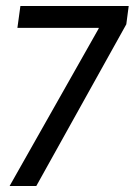

<svg xmlns="http://www.w3.org/2000/svg" viewBox="-20 -620 449 640"><path d="M409 -600 401 -539 101 0H12L309 -525V-527H38L48 -600Z"/></svg>

Font: Ropa Sans
Style: Italic
Weight: 400
Version: Version 1.100